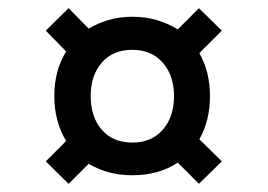

<svg xmlns="http://www.w3.org/2000/svg" viewBox="-20 -595 656 470"><path d="M92 -200 142 -250Q113 -297 113 -360Q113 -423 142 -469L92 -520L148 -575L197 -525Q219 -538 245.5 -546Q272 -554 304 -554Q337 -554 365 -545.5Q393 -537 415 -523L467 -575L523 -520L468 -465Q494 -419 494 -360Q494 -300 468 -254L523 -200L467 -145L415 -197Q393 -182 365 -174Q337 -166 304 -166Q272 -166 245.5 -173.5Q219 -181 197 -194L148 -145ZM304 -246Q351 -246 378.5 -277.5Q406 -309 406 -360Q406 -410 378.5 -441.5Q351 -473 304 -473Q256 -473 229 -441.5Q202 -410 202 -360Q202 -309 229 -277.5Q256 -246 304 -246Z"/></svg>

Font: Kufam SemiBold
Style: Regular
Weight: 600
Designer: Wael Morcos, Artur Schmal
Foundry: Original Type
Version: Version 1.300; ttfautohint (v1.8.3)